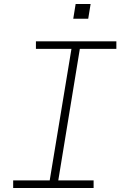

<svg xmlns="http://www.w3.org/2000/svg" viewBox="-20 -942 640 962"><path d="M46 0V-38H229L338 -697H160V-735H563V-697H380L272 -38H449V0ZM347 -848 359 -922H434L422 -848Z"/></svg>

Font: Iosevka SS04 XLt Ex
Style: Italic
Weight: 200
Width: 7
Italic angle: -9°
Monospace: yes
Designer: Belleve Invis
Foundry: Belleve Invis
Version: Version 19.0.0; ttfautohint (v1.8.4)